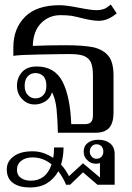

<svg xmlns="http://www.w3.org/2000/svg" viewBox="-20 -587 584 849"><path d="M383 -309C388 -296 391 -277 391 -252C391 -252 391 -78 391 -78C391 -65 389 -56 384 -49C379 -42 369 -38 356 -38C356 -38 295 -38 295 -38C292 -117 280 -179 257 -225C234 -270 196 -293 143 -293C114 -293 93 -285 78 -269C63 -252 55 -232 55 -208C55 -184 63 -164 78 -149C93 -133 111 -125 134 -125C151 -125 166 -130 181 -139C195 -148 205 -161 210 -179C220 -160 227 -135 230 -105C233 -75 235 -40 236 0C236 0 402 0 402 0C431 0 451 -8 464 -23C476 -38 482 -60 482 -89C482 -89 482 -252 482 -252C482 -291 475 -320 460 -339C445 -358 422 -371 393 -378C363 -384 321 -387 267 -387C216 -387 169 -386 125 -384C126 -428 139 -462 162 -485C185 -508 213 -520 248 -520C266 -520 282 -519 297 -517C311 -514 327 -511 345 -506C374 -499 398 -495 417 -495C444 -495 470 -506 496 -528C496 -528 470 -567 470 -567C458 -557 448 -550 439 -547C430 -544 419 -542 406 -542C393 -542 369 -545 333 -552C293 -560 263 -564 244 -564C176 -564 125 -547 91 -513C56 -478 39 -433 39 -377C39 -377 39 -340 39 -340C56 -343 94 -345 153 -346C212 -347 257 -348 288 -348C317 -348 338 -345 353 -339C368 -332 378 -322 383 -309ZM172 -167C163 -157 151 -152 137 -152C123 -152 112 -157 103 -167C94 -176 89 -190 89 -208C89 -226 94 -240 103 -250C112 -259 123 -264 137 -264C151 -264 163 -259 172 -250C181 -240 185 -226 185 -208C185 -190 181 -176 172 -167ZM467 47C453 36 436 31 415 31C395 31 379 36 368 45C356 54 350 67 350 84C350 99 355 111 366 121C376 132 389 137 405 137C412 137 417 136 422 134C422 134 422 198 422 198C422 198 347 135 347 135C347 135 285 192 285 192C276 174 265 157 250 141C257 117 261 92 261 65C261 65 219 65 219 65C219 83 218 98 215 111C186 92 156 82 125 82C89 82 61 89 41 104C20 119 10 138 10 162C10 190 20 210 39 223C58 236 82 242 113 242C142 242 167 236 188 223C209 210 225 193 238 170C253 191 265 211 272 230C272 230 290 230 290 230C290 230 347 175 347 175C347 175 411 230 411 230C411 230 487 230 487 230C487 230 487 94 487 94C487 73 480 58 467 47ZM429 106C423 112 416 115 407 115C398 115 391 112 386 106C380 100 377 92 377 83C377 74 380 66 386 60C391 54 398 51 407 51C416 51 423 54 429 60C434 66 437 74 437 83C437 92 434 100 429 106ZM173 194C157 206 138 212 116 212C99 212 84 208 73 200C61 192 55 180 55 165C55 148 61 134 74 124C87 114 103 109 123 109C154 109 183 119 208 140C200 164 188 182 173 194Z"/></svg>

Font: BUSH 25 TRIRONG 0515 A
Style: Regular
Weight: 400
Designer: Katatrad Team
Foundry: CadsonDemak